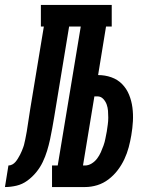

<svg xmlns="http://www.w3.org/2000/svg" viewBox="-76 -755 596 775"><path d="M-56 0 -42 -87Q-34 -87 -26.5 -91Q-19 -95 -13.5 -101.5Q-8 -108 -3.5 -115.5Q1 -123 5 -130.5Q9 -138 12 -145.5Q15 -153 18 -161Q21 -169 22.5 -177Q24 -185 26 -192.5Q28 -200 29 -208Q30 -216 32 -224Q36 -247 39 -269.5Q42 -292 46 -315L101 -648H89V-735H375V-648H352L320 -452Q348 -452 373.5 -443Q399 -434 417 -415.5Q435 -397 445 -372.5Q455 -348 458.5 -321Q462 -294 460.5 -266Q459 -238 454 -209Q450 -185 443.5 -160.5Q437 -136 426 -112.5Q415 -89 399 -68Q383 -47 362 -31Q341 -15 316.5 -7.5Q292 0 267 0H134V-87H157L250 -648H203L143 -284Q139 -261 135 -238Q131 -215 126 -192Q121 -169 114 -146Q107 -123 96.5 -101Q86 -79 70 -59.5Q54 -40 34 -25.5Q14 -11 -9.5 -5.5Q-33 0 -56 0ZM267 -87Q281 -87 294 -95Q307 -103 316 -115Q325 -127 331 -140.5Q337 -154 342 -168Q347 -182 349.5 -196Q352 -210 355 -224Q357 -238 359 -252Q361 -266 361 -280Q361 -294 360 -307.5Q359 -321 354.5 -333.5Q350 -346 340.5 -356Q331 -366 317 -366H305L259 -87Z"/></svg>

Font: Iosevka Curly Slab
Style: Bold Italic
Weight: 700
Italic angle: -9°
Monospace: yes
Designer: Belleve Invis
Foundry: Belleve Invis
Version: Version 22.1.2; ttfautohint (v1.8.4)